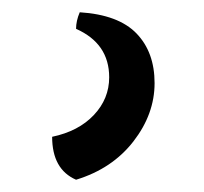

<svg xmlns="http://www.w3.org/2000/svg" viewBox="-20 20 332 313"><path d="M104 313Q65 296 65 243Q108 234 133 207.5Q158 181 158 146Q158 91 104 67Q104 54 110 40Q173 44 202.5 74.5Q232 105 232 155.5Q232 206 197.5 250.5Q163 295 104 313Z"/></svg>

Font: Merienda
Style: Regular
Weight: 400
Designer: Eduardo Rodriguez Tunni
Foundry: Eduardo Rodriguez Tunni
Version: Version 1.001